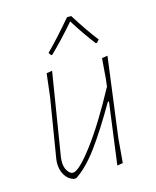

<svg xmlns="http://www.w3.org/2000/svg" viewBox="-103 -730 661 813"><g transform="rotate(-15 227.0 -323.5)"><path d="M162 -520 154 -532Q196 -573 269 -658H287Q336 -580 374 -532L363 -520H358Q319 -570 277 -637Q218 -569 167 -520ZM149 -455 90 -90 89 -75Q88 -50 99 -32.5Q110 -15 123 -15Q149 -15 213.5 -100Q278 -185 356 -330L360 -362L367 -452L392 -456L346 -106L337 0L312 4L348 -267H343Q278 -155 228.5 -88Q179 -21 130 11H119Q95 4 81 -19.5Q67 -43 68 -74L69 -87L112 -350L124 -451Z"/></g></svg>

Font: Alegreya Sans SC Thin
Style: Italic
Weight: 100
Italic angle: -7°
Designer: Juan Pablo del Peral
Foundry: Huerta Tipografica
Version: Version 2.007